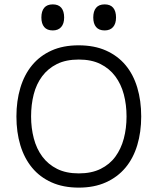

<svg xmlns="http://www.w3.org/2000/svg" viewBox="-20 -847 720 877"><path d="M510 -767Q510 -739 496.5 -723.5Q483 -708 458 -708Q432 -708 419 -723.5Q406 -739 406 -767Q406 -796 419 -811.5Q432 -827 458 -827Q484 -827 497 -811.5Q510 -796 510 -767ZM273 -767Q273 -739 259.5 -723.5Q246 -708 221 -708Q195 -708 182 -723.5Q169 -739 169 -767Q169 -796 182 -811.5Q195 -827 221 -827Q247 -827 260 -811.5Q273 -796 273 -767ZM625 -315Q625 -244 607 -184Q589 -124 553 -81Q517 -38 463.5 -14Q410 10 340 10Q269 10 215.5 -14Q162 -38 126.5 -81Q91 -124 73 -183.5Q55 -243 55 -315Q55 -386 73 -446Q91 -506 126.5 -549Q162 -592 215 -616Q268 -640 339 -640Q411 -640 464.5 -616Q518 -592 553.5 -549.5Q589 -507 607 -447Q625 -387 625 -315ZM558 -315Q558 -369 545.5 -416Q533 -463 506.5 -498.5Q480 -534 439 -554.5Q398 -575 340 -575Q281 -575 240 -554.5Q199 -534 172.5 -498.5Q146 -463 134 -416Q122 -369 122 -315Q122 -262 134.5 -214.5Q147 -167 173.5 -131.5Q200 -96 241 -75.5Q282 -55 340 -55Q398 -55 439.5 -75.5Q481 -96 507 -131.5Q533 -167 545.5 -214Q558 -261 558 -315Z"/></svg>

Font: TypoPRO Sinkin Sans
Style: 300 Light
Weight: 300
Designer: Keith Bates
Foundry: K-Type
Version: Sinkin Sans (version 1.0)  by Keith Bates   •   © 2014   www